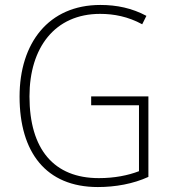

<svg xmlns="http://www.w3.org/2000/svg" viewBox="-20 -745 690 775"><path d="M348 -356V-320H541V-54C497 -37 442 -26 379 -26C198 -26 99 -142 99 -356C99 -552 201 -689 384 -689C440 -689 497 -678 554 -647L571 -681C513 -712 452 -725 385 -725C176 -725 59 -571 59 -355C59 -131 165 10 375 10C446 10 518 -3 579 -31V-356Z"/></svg>

Font: Noto Sans Lao UI SemCond ExtLt
Style: Regular
Weight: 200
Width: 4
Designer: Monotype Design Team
Foundry: Monotype Imaging Inc.
Version: Version 2.000